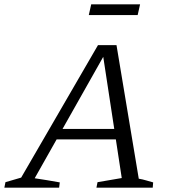

<svg xmlns="http://www.w3.org/2000/svg" viewBox="-37 -860 783 880"><path d="M599 -41Q617 -38 633.5 -33Q650 -28 665 -24L663 0H405L410 -25L521 -44L432 -627L450 -624L122 -43Q151 -39 179.5 -34Q208 -29 237 -24L234 0H-17L-12 -25L60 -46L412 -653H497ZM190 -221 214 -269H530L536 -221ZM370 -791 381 -840H605L594 -791Z"/></svg>

Font: Piazzolla Thin Light
Style: Italic
Weight: 300
Italic angle: -11.3°
Version: Version 2.005